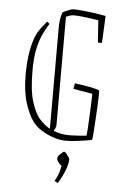

<svg xmlns="http://www.w3.org/2000/svg" viewBox="-56 -641 578 891"><g transform="rotate(5 233.0 -196.0)"><path d="M145 -524Q132 -504 118 -475.5Q104 -447 94.5 -405Q85 -363 85 -301Q85 -209 101.5 -156Q118 -103 142 -77Q166 -51 189 -39V-520Q189 -528 191 -545Q193 -562 200 -582Q215 -590 229 -595.5Q243 -601 250 -601Q267 -601 297 -598Q327 -595 357 -590.5Q387 -586 401 -583L395 -457H376L369 -560Q359 -562 338 -565Q317 -568 294 -570.5Q271 -573 254 -573Q238 -573 218 -563V-59Q218 -51 214 -43Q210 -35 207 -31Q244 -16 286.5 -17Q329 -18 361 -22Q363 -35 364.5 -62Q366 -89 367.5 -120Q369 -151 370 -178Q371 -205 371 -218L282 -233L286 -259Q305 -257 330.5 -253Q356 -249 376.5 -244Q397 -239 402 -235Q402 -227 401.5 -204.5Q401 -182 399.5 -152.5Q398 -123 396 -93Q394 -63 392.5 -39Q391 -15 389 -5Q378 -2 355 1.5Q332 5 308 7.5Q284 10 268 10Q241 10 210 0Q179 -10 152.5 -27Q126 -44 111 -65Q89 -95 72 -148Q55 -201 55 -280Q55 -339 63.5 -388.5Q72 -438 90 -475Q101 -493 110.5 -505.5Q120 -518 133 -533ZM247 209 232 200Q245 177 250 160.5Q255 144 258 128Q249 122 241.5 111.5Q234 101 235 94L237 86Q238 83 249.5 72Q261 61 265 61Q268 61 274 68Q280 75 285.5 82.5Q291 90 291 94Q291 116 278 148.5Q265 181 247 209Z"/></g></svg>

Font: Grenze Gotisch Thin
Style: Regular
Weight: 100
Designer: Renata Polastri
Foundry: Omnibus-Type
Version: Version 1.001